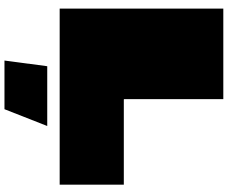

<svg xmlns="http://www.w3.org/2000/svg" viewBox="-102 -688 1043 880"><g transform="rotate(90 420.0 -248.5)"><path d="M435 -296Q435 -295 435.5 -294.5Q436 -294 437 -294H827V0H20Q20 -62 20 -124Q20 -186 20 -248.5Q20 -311 20 -373Q20 -435 20 -497Q20 -560 20 -623.5Q20 -687 20 -750H435Q435 -693 435 -636.5Q435 -580 435 -523Q435 -466 435 -409.5Q435 -353 435 -296ZM258 253 284 57H558L481 253Z"/></g></svg>

Font: Climate Crisis
Style: Regular
Weight: 400
Version: Version 1.003